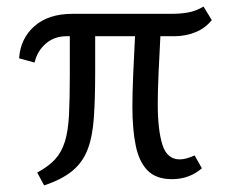

<svg xmlns="http://www.w3.org/2000/svg" viewBox="-20 -539 709 583"><path d="M623 -478Q603 -453 573 -441Q543 -429 509 -429H467Q464 -374 461.5 -318Q459 -262 459 -224Q459 -145 473 -100Q487 -55 526 -55Q544 -55 571 -67L593 -28Q555 5 502 5Q454 5 428 -21.5Q402 -48 392 -97.5Q382 -147 382 -215Q382 -256 384.5 -314Q387 -372 390 -429H269V-320Q269 -239 265 -181.5Q261 -124 246 -85Q231 -46 199.5 -20Q168 6 114 24L93 -15Q128 -34 147.5 -55.5Q167 -77 177 -109Q187 -141 189.5 -190Q192 -239 192 -314V-429H182Q145 -429 119 -406.5Q93 -384 85 -349L38 -362Q42 -422 84.5 -459.5Q127 -497 200 -497H500Q527 -497 550.5 -501Q574 -505 598 -519Z"/></svg>

Font: Rosario Light
Style: Regular
Weight: 300
Designer: Hector Gatti
Foundry: Omnibus Type
Version: Version 1.101; ttfautohint (v1.8.1.43-b0c9)